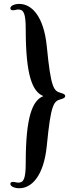

<svg xmlns="http://www.w3.org/2000/svg" viewBox="-20 -852 435 1005"><path d="M225.1 -90.3C246.1 -305.7 260.7 -322.8 298.3 -332.5C316.9 -337.4 321.3 -342.8 321.3 -349.1C321.3 -355.5 316.9 -360.8 298.3 -365.7C260.7 -375.5 246.1 -392.6 225.1 -607.9C210 -764.2 147.5 -831.5 81.1 -831.5C56.2 -831.5 34.2 -822.3 34.2 -808.6C34.2 -801.8 39.6 -798.3 47.9 -798.3C52.7 -798.3 57.1 -799.3 62 -800.3C66.4 -801.3 71.3 -802.2 76.2 -802.2C103.5 -802.2 114.7 -783.2 114.7 -697.8C114.7 -457.5 149.4 -371.6 207 -349.1C149.4 -326.2 114.7 -240.2 114.7 -0.5C114.7 85 103.5 104 76.2 104C71.3 104 66.4 103 62 102.1C57.1 101.1 52.7 100.1 47.9 100.1C39.6 100.1 34.2 103.5 34.2 110.4C34.2 124 56.2 133.3 81.1 133.3C147.5 133.3 210 65.9 225.1 -90.3Z"/></svg>

Font: Stoke
Style: Light
Weight: 300
Designer: Nicole Fally
Foundry: Nicole Fally
Version: Version 1.001